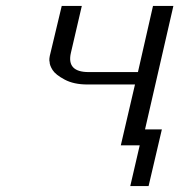

<svg xmlns="http://www.w3.org/2000/svg" viewBox="-20 -491 607 650"><path d="M151 -312 189 -471H257L220 -312Q205 -247 280 -247H447L498 -471H567L471 -53H528L483 139H421L453 1H389L437 -205H276Q230 -205 199 -221.5Q168 -238 158 -254Q148 -270 148 -281Q145 -290 151 -312Z"/></svg>

Font: Coval
Style: ExtraLight Italic
Weight: 200
Foundry: Context Ltd
Version: Version 001.000